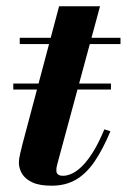

<svg xmlns="http://www.w3.org/2000/svg" viewBox="-20 -580 403 610"><path d="M22.2 -295.5V-314.5H332.5V-295.5ZM144 10Q105.5 10 82.7 -0.6Q60 -11.3 50 -28.1Q40 -45 40 -63.3Q40 -75 43.9 -91.3Q47.7 -107.5 51.5 -122.5L167.7 -560H297.8L163.5 -64Q162 -58.8 160.5 -52.1Q159 -45.5 159 -38.5Q159 -21.5 180.5 -21.5Q194 -21.5 209.9 -29.1Q225.8 -36.8 242.5 -53.7Q259.3 -70.7 276.8 -99.1Q294.3 -127.5 311.5 -169L330.8 -163Q306.8 -105.5 280.5 -67Q254.3 -28.5 221.3 -9.2Q188.3 10 144 10ZM42.7 -440V-460H362.8V-440Z"/></svg>

Font: Bodoni Moda
Style: Italic
Weight: 400
Italic angle: -13°
Designer: Owen Earl
Foundry: indestructible type
Version: Version 2.005